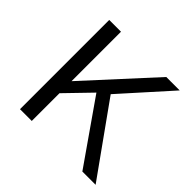

<svg xmlns="http://www.w3.org/2000/svg" viewBox="-133 -630 760 760"><g transform="rotate(45 247.5 -250.0)"><path d="M71.3 0V-499.5H137.2V-222.7L390.6 -499.5H465.8L283.2 -295.9L494.6 0H420.4L238.8 -260.3L137.2 -155.3V0Z"/></g></svg>

Font: Pontano Sans Light
Style: Regular
Weight: 300
Designer: Vernon Adams
Foundry: Vernon Adams
Version: Version 2.001